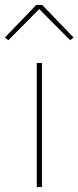

<svg xmlns="http://www.w3.org/2000/svg" viewBox="-45 -763 320 783"><path d="M103 -743 -25 -610 -11 -599 115 -726 241 -599 255 -610 127 -743ZM126 0V-506H105V0Z"/></svg>

Font: IBM Plex Sans Thai Looped Thin
Style: Regular
Weight: 100
Designer: Mike Abbink, Paul van der Laan, Pieter van Rosmalen, Ben Mitchell, Mark Frömberg
Foundry: Bold Monday
Version: Version 1.1